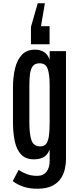

<svg xmlns="http://www.w3.org/2000/svg" viewBox="-20 -1046 494 1178"><path d="M217.8 111.8C251.3 110.8 278.9 104.9 300.5 94C322.2 83.1 339.1 68.9 351.3 51.5C363.5 34.1 372.2 15 377.2 -5.9C382.2 -26.7 384.8 -47.5 384.8 -68.4V-732.4H284.7V-678.7C277.8 -699.9 266.8 -715.5 251.7 -725.6C236.6 -735.7 218.6 -740.9 197.8 -741.2C163.2 -741.9 135.9 -731.9 115.7 -711.2C95.5 -690.5 81.1 -662.4 72.5 -627C63.9 -591.5 59.6 -551.4 59.6 -506.8V-296.9C59.6 -253.3 63.2 -214.2 70.6 -179.7C77.9 -145.2 90.9 -118 109.6 -98.1C128.3 -78.3 154.8 -68.4 189 -68.4C210.1 -68.4 229 -72.4 245.6 -80.6C262.2 -88.7 275.2 -104.8 284.7 -128.9V-59.1C284.7 -31.4 278.4 -9.4 265.9 7.1C253.3 23.5 235.7 32.1 212.9 32.7C187.2 33.4 164.6 29.9 145 22.5C125.5 15 108.6 6.3 94.2 -3.4L58.1 64.9C77.3 80.2 100.3 92.1 127.2 100.6C154.1 109 184.2 112.8 217.8 111.8ZM227.5 -147.9C200.2 -147.9 182.1 -160.2 173.3 -184.8C164.6 -209.4 160.2 -245.9 160.2 -294.4V-522.5C160.2 -549.2 161.5 -572.6 164.1 -592.8C166.7 -613 172.4 -628.8 181.4 -640.4C190.3 -651.9 204.1 -657.7 222.7 -657.7C248 -657.7 264.7 -646.2 272.7 -623C280.7 -599.9 284.7 -566.1 284.7 -521.5V-295.4C284.7 -255.4 282.6 -224.7 278.6 -203.4C274.5 -182 268.2 -167.5 259.8 -159.7C251.3 -151.9 240.6 -147.9 227.5 -147.9ZM255.4 -1025.9H211.4L169.9 -880.9V-774.4H284.2V-885.3H231.4Z"/></svg>

Font: Antonio
Style: Regular
Weight: 400
Designer: Vernon Adams
Foundry: Vernon Adams
Version: Version 1.002